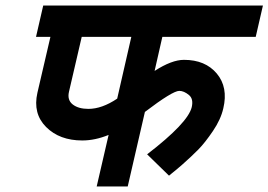

<svg xmlns="http://www.w3.org/2000/svg" viewBox="-20 -653 969 693"><path d="M644 -437Q721 -437 762.5 -387.5Q804 -338 786 -262Q777 -222 748.5 -180Q720 -138 696.5 -114Q673 -90 638 -59Q627 -49 590 -19L511 -96Q658 -209 672 -266Q679 -296 662 -310Q644 -325 627 -325Q603 -325 503 -249L441 20H329L372 -166Q323 -146 277 -146Q195 -146 146.5 -194.5Q98 -243 115 -318L162 -520H110L136 -633H929L903 -520H566L538 -397Q600 -437 644 -437ZM229 -322Q222 -292 242.5 -276Q263 -260 299 -260Q348 -260 403 -297L454 -520H275Z"/></svg>

Font: Miedinger
Style: Bold-Italic
Weight: 700
Italic angle: -13°
Version: Version 001.000